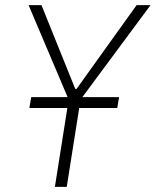

<svg xmlns="http://www.w3.org/2000/svg" viewBox="-20 -725 604 745"><path d="M193 0 251 -367 253 -323 91 -705H141L272 -380H277L510 -705H564L281 -323L297 -367L239 0ZM94 -306 101 -348H442L435 -306Z"/></svg>

Font: Nunito Sans 7pt Condensed ExtraLight
Style: Italic
Weight: 250
Width: 3
Italic angle: -9°
Designer: Vernon Adams
Foundry: Vernon Adams
Version: Version 3.101;gftools[0.9.27]